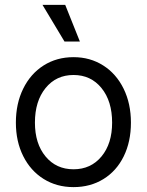

<svg xmlns="http://www.w3.org/2000/svg" viewBox="-20 -750 601 786"><path d="M45 -248Q45 -326 75 -387Q105 -448 158.5 -482Q212 -516 281 -516Q349 -516 402.5 -482Q456 -448 486 -387Q516 -326 516 -248Q516 -170 486.5 -110Q457 -50 403.5 -17Q350 16 281 16Q212 16 158.5 -17.5Q105 -51 75 -111Q45 -171 45 -248ZM281 -57Q352 -57 395.5 -109.5Q439 -162 439 -248Q439 -336 395.5 -389.5Q352 -443 281 -443Q210 -443 166.5 -389.5Q123 -336 123 -248Q123 -162 166.5 -109.5Q210 -57 281 -57ZM307 -580H244L154 -730H247Z"/></svg>

Font: MedMera Sans
Style: Regular
Weight: 400
Designer: Kasper Nordkvist
Foundry: UNCUT.wtf
Version: Version 1.300